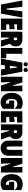

<svg xmlns="http://www.w3.org/2000/svg" viewBox="2654 -3572 929 6276"><g transform="rotate(90 3118.0 -433.5)"><path d="M0 -700H200L259 -189H290L350 -700H549V-672L424 -1L126 0L0 -672Z M955 -700V-527H777V-422Q804 -431 831.5 -437Q859 -443 885.5 -445Q912 -447 935 -444V-276L924 -270Q905 -276 881.5 -278Q858 -280 832 -277Q806 -274 777 -265V-173H955V0H587V-700Z M1016 -700H1207V0H1014ZM1287 -700Q1347 -700 1394.5 -676Q1442 -652 1469.5 -604.5Q1497 -557 1497 -484Q1497 -408 1466 -358Q1435 -308 1386.5 -283.5Q1338 -259 1284 -259H1114V-700ZM1210 -420H1260Q1275 -420 1283.5 -428Q1292 -436 1295.5 -449.5Q1299 -463 1299 -478Q1299 -491 1295.5 -502Q1292 -513 1283.5 -520Q1275 -527 1260 -527H1210ZM1203 -360 1387 -355 1501 -29V0H1302Z M1548 -700H1738V-173H1883V0H1548Z M1901 0V-28L2026 -700L2323 -699L2448 -28V0H2249L2234 -129H2116L2101 0ZM2134 -294H2216L2190 -519H2160ZM2083 -740Q2056 -740 2035.5 -759Q2015 -778 2015 -809Q2015 -838 2035.5 -857.5Q2056 -877 2083 -877Q2110 -877 2131 -857.5Q2152 -838 2152 -809Q2152 -778 2131 -759Q2110 -740 2083 -740ZM2265 -740Q2239 -740 2218 -759Q2197 -778 2197 -809Q2197 -839 2218 -858.5Q2239 -878 2265 -878Q2292 -878 2313 -858.5Q2334 -839 2334 -809Q2334 -778 2313 -759Q2292 -740 2265 -740Z M2777 -700H2962V0H2779L2672 -309H2663L2672 0H2487V-700H2671L2778 -380H2786Z M3014 -350Q3014 -475 3058.5 -555Q3103 -635 3177.5 -673Q3252 -711 3342 -711Q3391 -711 3430 -702Q3469 -693 3496.5 -680Q3524 -667 3536 -654V-461H3514Q3506 -479 3484.5 -496Q3463 -513 3434 -524.5Q3405 -536 3372 -536Q3320 -536 3284 -516Q3248 -496 3229.5 -455Q3211 -414 3211 -349Q3211 -288 3227 -245Q3243 -202 3275.5 -180Q3308 -158 3355 -158Q3355 -158 3357.5 -156.5Q3360 -155 3364 -158V-267H3266V-432H3536V-71Q3493 -28 3437.5 -8.5Q3382 11 3317 11Q3259 11 3205 -10.5Q3151 -32 3108 -76Q3065 -120 3039.5 -188Q3014 -256 3014 -350Z M3985 -700V-527H3807V-422Q3834 -431 3861.5 -437Q3889 -443 3915.5 -445Q3942 -447 3965 -444V-276L3954 -270Q3935 -276 3911.5 -278Q3888 -280 3862 -277Q3836 -274 3807 -265V-173H3985V0H3617V-700Z M4046 -700H4237V0H4044ZM4317 -700Q4377 -700 4424.5 -676Q4472 -652 4499.5 -604.5Q4527 -557 4527 -484Q4527 -408 4496 -358Q4465 -308 4416.5 -283.5Q4368 -259 4314 -259H4144V-700ZM4240 -420H4290Q4305 -420 4313.5 -428Q4322 -436 4325.5 -449.5Q4329 -463 4329 -478Q4329 -491 4325.5 -502Q4322 -513 4313.5 -520Q4305 -527 4290 -527H4240ZM4233 -360 4417 -355 4531 -29V0H4332Z M5071 -256V-700H4878V-285Q4878 -258 4874 -234.5Q4870 -211 4858.5 -197Q4847 -183 4822 -183Q4798 -183 4786.5 -197Q4775 -211 4771.5 -234.5Q4768 -258 4768 -285V-700H4575V-256Q4575 -183 4596.5 -131.5Q4618 -80 4654 -49Q4690 -18 4734 -3.5Q4778 11 4822 11Q4867 11 4911 -3.5Q4955 -18 4991.5 -49Q5028 -80 5049.5 -131.5Q5071 -183 5071 -256Z M5434 -700H5619V0H5436L5329 -309H5320L5329 0H5144V-700H5328L5435 -380H5443Z M5671 -350Q5671 -475 5715.5 -555Q5760 -635 5834.5 -673Q5909 -711 5999 -711Q6048 -711 6087 -702Q6126 -693 6153.5 -680Q6181 -667 6193 -654V-461H6171Q6163 -479 6141.5 -496Q6120 -513 6091 -524.5Q6062 -536 6029 -536Q5977 -536 5941 -516Q5905 -496 5886.5 -455Q5868 -414 5868 -349Q5868 -288 5884 -245Q5900 -202 5932.5 -180Q5965 -158 6012 -158Q6012 -158 6014.5 -156.5Q6017 -155 6021 -158V-267H5923V-432H6193V-71Q6150 -28 6094.5 -8.5Q6039 11 5974 11Q5916 11 5862 -10.5Q5808 -32 5765 -76Q5722 -120 5696.5 -188Q5671 -256 5671 -350Z"/></g></svg>

Font: Phudu Black
Style: Regular
Weight: 900
Version: Version 1.005;gftools[0.9.23]